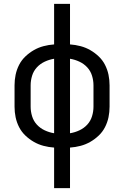

<svg xmlns="http://www.w3.org/2000/svg" viewBox="-20 -755 640 990"><path d="M259 215V6Q231 4 204.5 -3Q178 -10 154.5 -23.5Q131 -37 111 -56Q91 -75 78.5 -99.5Q66 -124 60.5 -150.5Q55 -177 55 -205V-315Q55 -343 60.5 -369.5Q66 -396 78.5 -420.5Q91 -445 111 -464Q131 -483 154.5 -496.5Q178 -510 204.5 -517Q231 -524 259 -526V-735H341V-526Q369 -524 395.5 -517Q422 -510 445.5 -496.5Q469 -483 489 -464Q509 -445 521.5 -420.5Q534 -396 539.5 -369.5Q545 -343 545 -315V-205Q545 -177 539.5 -150.5Q534 -124 521.5 -99.5Q509 -75 489 -56Q469 -37 445.5 -23.5Q422 -10 395.5 -3Q369 4 341 6V215ZM259 -68V-452Q234 -448 210.5 -437Q187 -426 170 -407.5Q153 -389 145.5 -364.5Q138 -340 138 -315V-205Q138 -180 145.5 -155.5Q153 -131 170 -112.5Q187 -94 210.5 -83Q234 -72 259 -68ZM341 -68Q366 -72 389.5 -83Q413 -94 430 -112.5Q447 -131 454.5 -155.5Q462 -180 462 -205V-315Q462 -340 454.5 -364.5Q447 -389 430 -407.5Q413 -426 389.5 -437Q366 -448 341 -452Z"/></svg>

Font: Nova Nerd Font
Style: Regular
Weight: 400
Designer: Belleve Invis
Foundry: Belleve Invis
Version: Version 24.1.4; ttfautohint (v1.8.4);Nerd Fonts 3.1.1